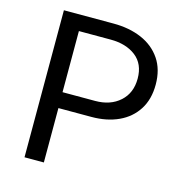

<svg xmlns="http://www.w3.org/2000/svg" viewBox="-107 -817 850 912"><g transform="rotate(15 318.0 -361.5)"><path d="M95.4 0V-723H340Q417.4 -723 478.1 -697Q538.7 -670.9 573.4 -619.9Q608.1 -569 608.1 -494.4Q608.1 -422.2 575.8 -371.5Q543.5 -320.7 486 -294.1Q428.5 -267.4 352.6 -267.4H190.5V0ZM189.8 -345.4H350.5Q424.9 -345.4 471.4 -387.1Q517.9 -428.7 517.9 -499.8Q517.9 -571.8 470 -608.9Q422.1 -645.9 345.9 -645.9H189.8Z"/></g></svg>

Font: Public Sans Thin
Style: Regular
Weight: 100
Designer: The Public Sans project authors (U.S. Web Design System). Libre Franklin designed by Pablo Impallari and Rodrigo Fuenzal
Version: Version 1.008